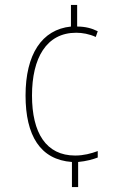

<svg xmlns="http://www.w3.org/2000/svg" viewBox="-20 -744 499 774"><path d="M291 -637V-724H266V-637C148 -625 83 -524 83 -359C83 -198 142 -100 270 -91V10H295V-91C328 -94 356 -102 374 -109V-135C347 -125 317 -117 283 -117C166 -117 109 -208 109 -359C109 -510 167 -612 287 -612C312 -612 340 -607 366 -595L374 -618C350 -630 324 -637 291 -637Z"/></svg>

Font: Noto Sans Khmer UI Condensed Thin
Style: Regular
Weight: 100
Width: 3
Designer: Danh Hong and the Monotype Design Team
Foundry: Monotype Imaging Inc.
Version: Version 2.002